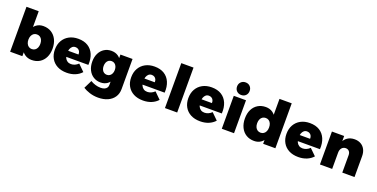

<svg xmlns="http://www.w3.org/2000/svg" viewBox="-23 -1790 5846 2980"><g transform="rotate(20 2900.0 -300.0)"><path d="M417 -551Q493 -551 549.5 -516Q606 -481 637.5 -417.5Q669 -354 669 -269Q669 -186 638.5 -124Q608 -62 552.5 -27.5Q497 7 422 7Q356 7 307.5 -27Q259 -61 232.5 -123.5Q206 -186 206 -270Q206 -356 231.5 -419Q257 -482 304.5 -516.5Q352 -551 417 -551ZM366 -395Q337 -395 315 -380Q293 -365 280.5 -337.5Q268 -310 268 -274Q268 -238 280.5 -210.5Q293 -183 315 -168Q337 -153 366 -153Q396 -153 418.5 -168Q441 -183 453 -210.5Q465 -238 465 -274Q465 -310 453 -337.5Q441 -365 418.5 -380Q396 -395 366 -395ZM66 -742H268V0H66Z M1078 -322Q1079 -350 1069 -370.5Q1059 -391 1040 -402.5Q1021 -414 996 -414Q966 -414 945.5 -396.5Q925 -379 914 -349Q903 -319 903 -281Q903 -237 917.5 -206Q932 -175 957.5 -158.5Q983 -142 1017 -142Q1083 -142 1137 -194L1242 -91Q1200 -44 1138.5 -18.5Q1077 7 1000 7Q909 7 843.5 -27.5Q778 -62 742.5 -124.5Q707 -187 707 -270Q707 -355 743 -418Q779 -481 843.5 -516Q908 -551 994 -551Q1090 -551 1155 -510.5Q1220 -470 1251.5 -396.5Q1283 -323 1277 -223H876V-322Z M1890 -47Q1890 30 1852.5 86Q1815 142 1747.5 172.5Q1680 203 1591 203Q1515 203 1450 182Q1385 161 1340 132L1407 -4Q1443 19 1487.5 32.5Q1532 46 1574 46Q1611 46 1637 35.5Q1663 25 1676.5 5Q1690 -15 1690 -41V-544H1890ZM1540 -551Q1606 -551 1652.5 -519.5Q1699 -488 1723.5 -430Q1748 -372 1748 -293Q1748 -213 1724 -154Q1700 -95 1654.5 -63Q1609 -31 1544 -31Q1479 -31 1427 -63.5Q1375 -96 1345.5 -155.5Q1316 -215 1316 -294Q1316 -372 1345 -429.5Q1374 -487 1424.5 -519Q1475 -551 1540 -551ZM1597 -402Q1570 -402 1549 -388Q1528 -374 1516.5 -348Q1505 -322 1505 -288Q1505 -255 1516.5 -229.5Q1528 -204 1549 -190Q1570 -176 1597 -176Q1625 -176 1645.5 -190Q1666 -204 1678 -229.5Q1690 -255 1690 -288Q1690 -323 1678 -348.5Q1666 -374 1645.5 -388Q1625 -402 1597 -402Z M2338 -322Q2339 -350 2329 -370.5Q2319 -391 2300 -402.5Q2281 -414 2256 -414Q2226 -414 2205.5 -396.5Q2185 -379 2174 -349Q2163 -319 2163 -281Q2163 -237 2177.5 -206Q2192 -175 2217.5 -158.5Q2243 -142 2277 -142Q2343 -142 2397 -194L2502 -91Q2460 -44 2398.5 -18.5Q2337 7 2260 7Q2169 7 2103.5 -27.5Q2038 -62 2002.5 -124.5Q1967 -187 1967 -270Q1967 -355 2003 -418Q2039 -481 2103.5 -516Q2168 -551 2254 -551Q2350 -551 2415 -510.5Q2480 -470 2511.5 -396.5Q2543 -323 2537 -223H2136V-322Z M2623 -742H2825V0H2623Z M3282 -322Q3283 -350 3273 -370.5Q3263 -391 3244 -402.5Q3225 -414 3200 -414Q3170 -414 3149.5 -396.5Q3129 -379 3118 -349Q3107 -319 3107 -281Q3107 -237 3121.5 -206Q3136 -175 3161.5 -158.5Q3187 -142 3221 -142Q3287 -142 3341 -194L3446 -91Q3404 -44 3342.5 -18.5Q3281 7 3204 7Q3113 7 3047.5 -27.5Q2982 -62 2946.5 -124.5Q2911 -187 2911 -270Q2911 -355 2947 -418Q2983 -481 3047.5 -516Q3112 -551 3198 -551Q3294 -551 3359 -510.5Q3424 -470 3455.5 -396.5Q3487 -323 3481 -223H3080V-322Z M3562 -544H3764V0H3562ZM3664 -803Q3710 -803 3739 -773.5Q3768 -744 3768 -699Q3768 -653 3739 -624Q3710 -595 3664 -595Q3619 -595 3589.5 -624Q3560 -653 3560 -699Q3560 -744 3589.5 -773.5Q3619 -803 3664 -803Z M4091 -551Q4158 -551 4206 -517Q4254 -483 4281 -421Q4308 -359 4308 -274Q4308 -188 4282 -125Q4256 -62 4208.5 -27.5Q4161 7 4096 7Q4020 7 3963.5 -27.5Q3907 -62 3875.5 -126Q3844 -190 3844 -275Q3844 -359 3874.5 -420.5Q3905 -482 3961 -516.5Q4017 -551 4091 -551ZM4147 -391Q4117 -391 4094.5 -376Q4072 -361 4060 -333.5Q4048 -306 4048 -270Q4048 -233 4060 -206Q4072 -179 4094.5 -163.5Q4117 -148 4147 -148Q4177 -148 4199 -163.5Q4221 -179 4233 -206Q4245 -233 4245 -270Q4245 -306 4233 -333.5Q4221 -361 4199 -376Q4177 -391 4147 -391ZM4245 -742H4447V0H4245Z M4903 -322Q4904 -350 4894 -370.5Q4884 -391 4865 -402.5Q4846 -414 4821 -414Q4791 -414 4770.5 -396.5Q4750 -379 4739 -349Q4728 -319 4728 -281Q4728 -237 4742.5 -206Q4757 -175 4782.5 -158.5Q4808 -142 4842 -142Q4908 -142 4962 -194L5067 -91Q5025 -44 4963.5 -18.5Q4902 7 4825 7Q4734 7 4668.5 -27.5Q4603 -62 4567.5 -124.5Q4532 -187 4532 -270Q4532 -355 4568 -418Q4604 -481 4668.5 -516Q4733 -551 4819 -551Q4915 -551 4980 -510.5Q5045 -470 5076.5 -396.5Q5108 -323 5102 -223H4701V-322Z M5552 -287Q5552 -328 5530.5 -351.5Q5509 -375 5474 -375Q5433 -374 5409 -345Q5385 -316 5385 -269H5339Q5339 -358 5365.5 -422Q5392 -486 5441 -519Q5490 -552 5558 -552Q5616 -552 5660.5 -527Q5705 -502 5729.5 -455Q5754 -408 5754 -345V0H5552ZM5183 -544H5385V0H5183Z"/></g></svg>

Font: Alexandria ExtraBold
Style: Regular
Weight: 800
Designer: Mohamed Gaber
Foundry: Kief Type Foundry
Version: Version 5.100